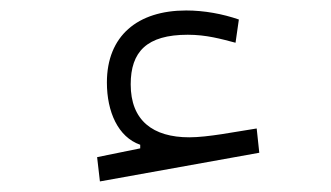

<svg xmlns="http://www.w3.org/2000/svg" viewBox="-20 -345 626 363"><path d="M168.9 -2 470.2 -56.2 465.3 -102.1C423.8 -95.7 373 -85.4 337.9 -85.4C269 -85.4 227.1 -117.2 227.1 -185.5C227.1 -247.1 257.3 -279.3 335 -279.3C370.1 -279.3 397.5 -271.5 425.3 -264.2L431.6 -308.1C400.9 -318.8 365.7 -325.2 332 -325.2C240.2 -325.2 182.1 -277.3 182.1 -189C182.1 -133.8 203.1 -85.9 245.1 -71.3V-64.5L163.6 -47.9Z"/></svg>

Font: Cascadia Code PL ExtraLight
Style: Regular
Weight: 200
Monospace: yes
Designer: Aaron Bell
Foundry: Saja Typeworks
Version: Version 2404.023